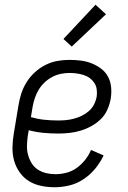

<svg xmlns="http://www.w3.org/2000/svg" viewBox="-20 -780 540 808"><path d="M209 8Q180 8 152 2Q124 -4 101.5 -18Q79 -32 63 -54.5Q47 -77 39.5 -103.5Q32 -130 32.5 -159Q33 -188 38 -218L58 -338Q62 -363 70 -387.5Q78 -412 92.5 -435Q107 -458 127.5 -476.5Q148 -495 172 -507Q196 -519 221.5 -523.5Q247 -528 272 -528Q296 -528 320 -525Q344 -522 365.5 -513.5Q387 -505 405.5 -491Q424 -477 434.5 -457.5Q445 -438 447.5 -414Q450 -390 446 -365Q442 -342 432 -319Q422 -296 404 -278.5Q386 -261 364 -249Q342 -237 318.5 -230Q295 -223 271.5 -220.5Q248 -218 225 -218Q193 -218 162 -221Q131 -224 101 -232L97 -209Q94 -188 93.5 -167.5Q93 -147 98 -128.5Q103 -110 113 -93.5Q123 -77 139 -66.5Q155 -56 174 -51.5Q193 -47 214 -47Q236 -47 259.5 -53Q283 -59 303 -73.5Q323 -88 338.5 -107.5Q354 -127 363 -149L416 -126Q402 -96 380.5 -70Q359 -44 331 -25.5Q303 -7 271.5 0.5Q240 8 209 8ZM225 -273Q241 -273 257.5 -274.5Q274 -276 291 -280.5Q308 -285 324.5 -293Q341 -301 354.5 -313Q368 -325 376 -341Q384 -357 387 -374Q389 -389 387 -404Q385 -419 377 -431Q369 -443 357.5 -451.5Q346 -460 331.5 -464.5Q317 -469 302 -471Q287 -473 272 -473Q254 -473 235 -469Q216 -465 198.5 -455.5Q181 -446 166.5 -432Q152 -418 142 -401Q132 -384 126 -365.5Q120 -347 117 -329L110 -287Q138 -279 166.5 -276Q195 -273 225 -273ZM282 -584 247 -616 382 -760 426 -720Z"/></svg>

Font: Iosevka Light
Style: Italic
Weight: 300
Italic angle: -9°
Monospace: yes
Designer: Belleve Invis
Foundry: Belleve Invis
Version: Version 32.5.0; ttfautohint (v1.8.4)